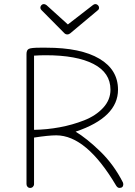

<svg xmlns="http://www.w3.org/2000/svg" viewBox="-20 -922 663 942"><path d="M311 -753Q302 -753 296 -759L184 -872Q178 -878 178 -884Q178 -891 183 -896.5Q188 -902 195 -902Q201 -902 208 -897L313 -802L437 -898Q443 -902 448 -902Q455 -902 460.5 -896.5Q466 -891 466 -884Q466 -876 459 -871L324 -758Q317 -753 311 -753ZM110 -19V-657Q110 -677 122 -682.5Q134 -688 176 -688H208Q376 -688 467.5 -634Q559 -580 559 -482Q559 -346 351 -276Q406 -243 472 -179Q538 -115 583 -27Q585 -21 585 -19Q585 0 566 0Q557 0 550 -11Q404 -258 256 -258Q218 -258 147 -247V-19Q147 -11 141.5 -5.5Q136 0 128 0Q120 0 115 -5.5Q110 -11 110 -19ZM147 -285Q210 -286 272.5 -297.5Q335 -309 392.5 -331.5Q450 -354 486 -393Q522 -432 522 -482Q522 -565 439 -608Q356 -651 204 -651Q177 -651 147 -649Z"/></svg>

Font: Comic Neue Light
Style: Regular
Weight: 300
Designer: Craig Rozynski
Foundry: Craig Rozynski
Version: Version 2.003